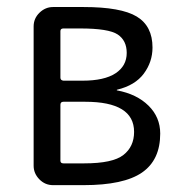

<svg xmlns="http://www.w3.org/2000/svg" viewBox="-20 -540 540 560"><path d="M156.2 -234.4V-71.3Q156.2 -63.5 165 -63.5H225.6Q308.6 -63.5 339.8 -87.9Q371.1 -112.3 371.1 -155.3Q371.1 -243.2 228.5 -243.2H165Q156.2 -243.2 156.2 -234.4ZM156.2 -449.2V-313.5Q156.2 -305.7 165 -304.7H220.7Q284.2 -304.7 316.9 -326.2Q349.6 -347.7 349.6 -385.7Q349.6 -421.9 323.2 -439.5Q296.9 -457 213.9 -457H165Q156.2 -457 156.2 -449.2ZM134.8 0Q111.3 0 94.7 -17.1Q78.1 -34.2 78.1 -56.6V-462.9Q78.1 -486.3 95.2 -502.9Q112.3 -519.5 134.8 -519.5H223.6Q333 -519.5 378.9 -491.7Q424.8 -463.9 424.8 -401.4Q424.8 -359.4 399.4 -325.2Q374 -291 321.3 -278.3L320.3 -277.3L321.3 -276.4Q378.9 -265.6 413.1 -231.9Q447.3 -198.2 447.3 -150.4Q447.3 -73.2 394 -36.6Q340.8 0 223.6 0H156.2Z"/></svg>

Font: Rounded Mgen+ 2m regular
Style: Regular
Weight: 400
Designer: [Source Han Sans]
Ryoko NISHIZUKA  (kana & ideographs); Paul D. Hunt (Latin, Greek & Cyrillic); Wenlong ZHANG  (bopomofo
Version: Version 1.059.20150602